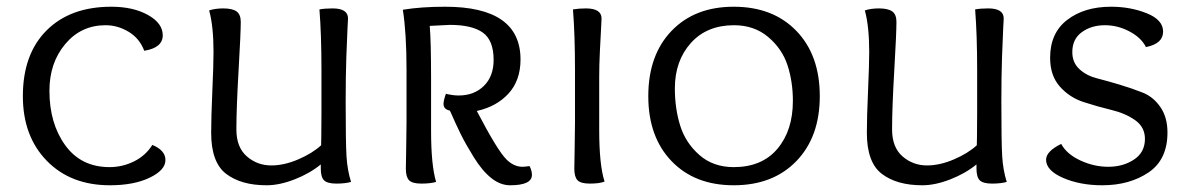

<svg xmlns="http://www.w3.org/2000/svg" viewBox="-20 -544 3540 571"><path d="M433 -113Q472 -97 472 -68Q472 -38 425 -15.5Q378 7 307 7Q190 7 119 -66Q48 -139 48 -258Q48 -383 118.5 -453.5Q189 -524 311 -524Q376 -524 420 -499.5Q464 -475 464 -439Q464 -402 409 -393Q395 -430 362.5 -449.5Q330 -469 294 -469Q221 -469 174 -413Q127 -357 127 -274Q127 -177 174 -112Q221 -47 306 -47Q344 -47 378.5 -64Q413 -81 433 -113Z M602 -513Q620 -519 644 -519Q671 -519 683.5 -510Q696 -501 696 -479Q696 -446 689.5 -334Q683 -222 683 -159Q683 -106 714 -79Q745 -52 787 -52Q825 -52 867 -70Q909 -88 935 -112Q935 -117 935.5 -137.5Q936 -158 936 -208Q936 -258 936 -336Q936 -440 930 -516Q946 -519 969 -519Q1015 -519 1015 -489Q1015 -488 1013.5 -460.5Q1012 -433 1010 -375Q1008 -317 1008 -241Q1008 -120 1010.5 -79Q1013 -38 1024 -3Q1007 2 980 2Q954 2 944 -7.5Q934 -17 934 -43V-55Q901 -28 856 -10.5Q811 7 773 7Q697 7 652.5 -27Q608 -61 608 -149Q608 -195 611.5 -273.5Q615 -352 615 -390Q615 -466 602 -513Z M1486 -70Q1508 -48 1534 -48Q1539 -48 1555 -50Q1562 -36 1562 -24Q1562 7 1497 7Q1468 7 1441 -14.5Q1414 -36 1389 -76.5Q1364 -117 1350.5 -144.5Q1337 -172 1318 -215Q1299 -219 1299 -235Q1299 -245 1306 -265Q1328 -260 1344 -260Q1390 -260 1419 -288.5Q1448 -317 1448 -366Q1448 -424 1416 -447Q1384 -470 1318 -470Q1312 -470 1258 -467Q1262 -421 1262 -310V-156Q1262 -52 1277 -3Q1260 2 1233 2Q1206 2 1196.5 -8Q1187 -18 1187 -42Q1187 -54 1188 -103Q1189 -152 1189 -180V-336Q1189 -446 1178 -515Q1232 -524 1304 -524Q1528 -524 1528 -367Q1528 -305 1492.5 -266Q1457 -227 1398 -214Q1459 -97 1486 -70Z M1690 -180V-336Q1690 -440 1684 -516Q1702 -519 1722 -519Q1769 -519 1769 -489Q1769 -485 1767.5 -458Q1766 -431 1764 -391Q1762 -351 1762 -315V-158Q1762 -53 1778 -4Q1763 2 1734 2Q1707 2 1697.5 -8Q1688 -18 1688 -42Q1688 -54 1689 -103Q1690 -152 1690 -180Z M2162 7Q2046 7 1977 -65Q1908 -137 1908 -258Q1908 -380 1977 -452Q2046 -524 2162 -524Q2279 -524 2348.5 -452Q2418 -380 2418 -258Q2418 -137 2348.5 -65Q2279 7 2162 7ZM2338 -244Q2338 -301 2322 -350Q2306 -399 2264.5 -434Q2223 -469 2163 -469Q2082 -469 2034.5 -416Q1987 -363 1987 -281Q1987 -221 2003 -170Q2019 -119 2060 -83Q2101 -47 2162 -47Q2246 -47 2292 -101.5Q2338 -156 2338 -244Z M2552 -513Q2570 -519 2594 -519Q2621 -519 2633.5 -510Q2646 -501 2646 -479Q2646 -446 2639.5 -334Q2633 -222 2633 -159Q2633 -106 2664 -79Q2695 -52 2737 -52Q2775 -52 2817 -70Q2859 -88 2885 -112Q2885 -117 2885.5 -137.5Q2886 -158 2886 -208Q2886 -258 2886 -336Q2886 -440 2880 -516Q2896 -519 2919 -519Q2965 -519 2965 -489Q2965 -488 2963.5 -460.5Q2962 -433 2960 -375Q2958 -317 2958 -241Q2958 -120 2960.5 -79Q2963 -38 2974 -3Q2957 2 2930 2Q2904 2 2894 -7.5Q2884 -17 2884 -43V-55Q2851 -28 2806 -10.5Q2761 7 2723 7Q2647 7 2602.5 -27Q2558 -61 2558 -149Q2558 -195 2561.5 -273.5Q2565 -352 2565 -390Q2565 -466 2552 -513Z M3388 -404Q3374 -432 3339 -450.5Q3304 -469 3266 -469Q3226 -469 3197.5 -448.5Q3169 -428 3169 -389Q3169 -358 3190 -338.5Q3211 -319 3242.5 -311Q3274 -303 3310.5 -292Q3347 -281 3378.5 -268.5Q3410 -256 3431 -225.5Q3452 -195 3452 -150Q3452 -69 3395.5 -31Q3339 7 3258 7Q3192 7 3141.5 -15Q3091 -37 3091 -69Q3091 -94 3136 -116Q3152 -86 3192.5 -67Q3233 -48 3276 -48Q3320 -48 3352.5 -69.5Q3385 -91 3385 -131Q3385 -166 3356 -186.5Q3327 -207 3285.5 -217Q3244 -227 3202.5 -240.5Q3161 -254 3132 -286.5Q3103 -319 3103 -372Q3103 -446 3154 -485Q3205 -524 3284 -524Q3342 -524 3390.5 -504.5Q3439 -485 3439 -450Q3439 -414 3388 -404Z"/></svg>

Font: Overlock SC
Style: Regular
Weight: 400
Designer: Dario Muhafara
Foundry: Dario Manuel Muhafara
Version: Version 1.001